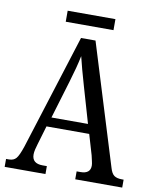

<svg xmlns="http://www.w3.org/2000/svg" viewBox="-91 -909 792 978"><g transform="rotate(10 304.5 -419.5)"><path d="M1 0V-41H16Q40 -41 53 -56Q66 -71 82 -119L270 -714H345L538 -89Q546 -61 560 -51Q574 -41 600 -41H609V0H366V-41H386Q437 -41 437 -83Q437 -92 433.5 -106.5Q430 -121 427 -135L396 -240H175L146 -142Q142 -130 138.5 -114.5Q135 -99 135 -88Q135 -41 190 -41H212V0ZM192 -289H381L327 -475Q314 -520 304 -556.5Q294 -593 287 -623Q281 -593 272 -559Q263 -525 251 -485ZM179 -782V-839H426V-782Z"/></g></svg>

Font: Noto Serif Armenian Condensed
Style: Regular
Weight: 400
Width: 3
Designer: Monotype Design Team
Foundry: Monotype Imaging Inc.
Version: Version 2.008; ttfautohint (v1.8.4.7-5d5b)